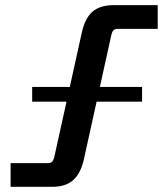

<svg xmlns="http://www.w3.org/2000/svg" viewBox="-20 -723 652 743"><path d="M21 0V-91.8H165.5Q176.8 -91.8 182.1 -97.7Q187.5 -103.5 190.4 -116.7L296.4 -596.2Q308.6 -651.9 337.6 -677.5Q366.7 -703.1 419.9 -703.1H590.3V-611.3H435.5Q424.8 -611.3 419.2 -605.7Q413.6 -600.1 410.6 -586.4L304.7 -106.9Q292.5 -52.2 263.4 -26.1Q234.4 0 181.2 0ZM104.5 -329.6V-386.7H529.8V-329.6Z"/></svg>

Font: Schibsted Grotesk SemiBold
Style: Regular
Weight: 600
Designer: Bakken & Baeck AS, Henrik Kongsvoll
Foundry: Schibsted ASA
Version: Version 1.100;gftools[0.9.25]